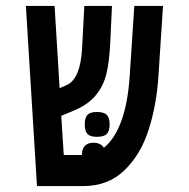

<svg xmlns="http://www.w3.org/2000/svg" viewBox="-20 -629 640 649"><path d="M67.5 -609H164.5L181.5 -331L203.5 -340.5Q228 -350.5 241.5 -382.8Q255 -415 257.5 -467L265 -609H358.5L352.5 -481.5Q349.5 -420 339.5 -378.8Q329.5 -337.5 302.5 -305.5Q275.5 -273.5 224.5 -253L187 -237.5L195.5 -105H257V-106Q257 -125.5 267 -136Q277 -146.5 295.5 -146.5Q321 -146.5 331 -129.5Q367 -158 389.8 -219.2Q412.5 -280.5 418.5 -373.5L434 -609H531L515.5 -371Q509 -272.5 482 -189Q455 -105.5 400 -52.8Q345 0 261.5 0H105ZM266.5 -208.5Q266.5 -231.5 275.8 -241Q285 -250.5 307.5 -250.5Q331 -250.5 340.8 -241Q350.5 -231.5 350.5 -208.5Q350.5 -185.5 340.8 -176Q331 -166.5 307.5 -166.5Q285 -166.5 275.8 -176Q266.5 -185.5 266.5 -208.5Z"/></svg>

Font: JuliaMono Medium
Style: Italic
Weight: 500
Italic angle: -9°
Monospace: yes
Designer: cormullion
Foundry: corm
Version: Version 0.054; ttfautohint (v1.8.4)